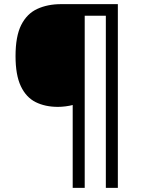

<svg xmlns="http://www.w3.org/2000/svg" viewBox="-20 -780 695 927"><path d="M549 127H491V-704H389V127H331V-273Q316 -269 296.5 -266.5Q277 -264 260 -264Q198 -264 152 -287Q106 -310 80.5 -364Q55 -418 55 -509Q55 -605 82.5 -659.5Q110 -714 160 -737Q210 -760 275 -760H549Z"/></svg>

Font: Noto Sans Tamil
Style: Regular
Weight: 400
Designer: Jelle Bosma - Monotype Design Team
Foundry: Monotype Imaging Inc.
Version: Version 2.003